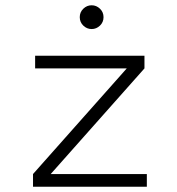

<svg xmlns="http://www.w3.org/2000/svg" viewBox="-20 -707 672 727"><path d="M105 0V-48L460 -448H113V-496H527V-448L172 -48H536V0ZM327 -597Q309 -597 295.5 -610Q282 -623 282 -642Q282 -661 295.5 -674Q309 -687 327 -687Q345 -687 358.5 -674Q372 -661 372 -642Q372 -623 358.5 -610Q345 -597 327 -597Z"/></svg>

Font: Atkinson Hyperlegible Mono ExtraLight
Style: Regular
Weight: 200
Monospace: yes
Designer: Elliott Scott, Megan Eiswerth, Linus Boman, Theodore Petrosky, Letters from Sweden
Foundry: Applied Design Works, Letters from Sweden
Version: Version 2.001